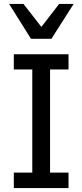

<svg xmlns="http://www.w3.org/2000/svg" viewBox="-20 -950 416 970"><path d="M326.2 0H49.8V-78.1H143.1V-599.1H49.8V-675.8H326.2V-599.1H232.9V-78.1H326.2ZM239.7 -753.9H136.7L25.9 -930.2H98.6L189 -814L278.8 -930.2H352.1Z"/></svg>

Font: Lorenzo Sans
Style: Regular
Weight: 400
Foundry: Intel Corporation
Version: Version 1.00; ttfautohint (v1.5)